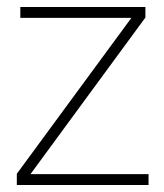

<svg xmlns="http://www.w3.org/2000/svg" viewBox="-20 -528 468 548"><path d="M28 0V-32L355 -477H38V-508H395V-478L67 -31H404V0Z"/></svg>

Font: IBM Plex Sans Devanagari ExtraLight
Style: Regular
Weight: 200
Designer: Mike Abbink, Paul van der Laan, Pieter van Rosmalen, Erin McLaughlin
Foundry: Bold Monday
Version: Version 1.1